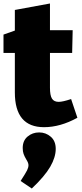

<svg xmlns="http://www.w3.org/2000/svg" viewBox="-20 -713 469 1099"><path d="M423 -39Q325 15 232 15Q65 15 65 -184V-410H0V-515L65 -538V-656L266 -693V-540H396L393 -410H266V-211Q266 -167 277.5 -148.5Q289 -130 316 -130Q339 -130 387 -146ZM98 323Q127 278 135 262Q143 246 143 232Q143 219 130 199Q120 182 115 168Q110 154 110 134Q110 92 138 68.5Q166 45 204 45Q242 45 270.5 69.5Q299 94 299 139Q299 187 267.5 241.5Q236 296 162 366Z"/></svg>

Font: Bitter Pro Black
Style: Regular
Weight: 900
Designer: Sol Matas, and Bitter project Authors
Foundry: Sol Matas
Version: Version 1.010